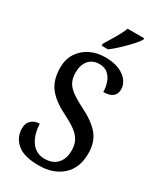

<svg xmlns="http://www.w3.org/2000/svg" viewBox="-230 -1015 940 1109"><g transform="rotate(30 239.5 -460.5)"><path d="M227 10Q126 10 81 -29.5Q36 -69 36 -128Q36 -163 57.5 -182.5Q79 -202 112 -202Q115 -129 147.5 -84.5Q180 -40 236 -40Q290 -40 319.5 -72Q349 -104 349 -160Q349 -199 333.5 -226.5Q318 -254 287 -276Q256 -298 208 -322Q127 -362 89.5 -412Q52 -462 52 -543Q52 -598 78 -638.5Q104 -679 148.5 -701.5Q193 -724 249 -724Q305 -724 343 -707.5Q381 -691 400.5 -664.5Q420 -638 420 -610Q420 -544 338 -544Q338 -576 327.5 -606Q317 -636 295.5 -654.5Q274 -673 239 -673Q194 -673 168.5 -643Q143 -613 143 -562Q143 -527 155 -501.5Q167 -476 197 -453.5Q227 -431 279 -405Q360 -365 400.5 -317.5Q441 -270 441 -192Q441 -96 382 -43Q323 10 227 10ZM196 -784Q217 -818 240.5 -857.5Q264 -897 277 -931H387V-921Q377 -904 351.5 -876Q326 -848 295.5 -819.5Q265 -791 239 -771H196Z"/></g></svg>

Font: Noto Serif Tamil Condensed Medium
Style: Regular
Weight: 500
Width: 3
Designer: Indian Type Foundry, Tom Grace, and the Monotype Design Team
Foundry: Monotype Imaging Inc.
Version: Version 2.004; ttfautohint (v1.8.4.7-5d5b)